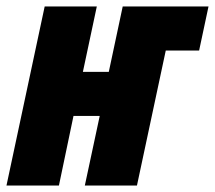

<svg xmlns="http://www.w3.org/2000/svg" viewBox="-33 -573 664 593"><path d="M-13 0H149L194 -215H275L229 0H390L479 -417H582L611 -553H346L303 -351H223L266 -553H105Z"/></svg>

Font: Noto Sans UI Condensed Black
Style: Italic
Weight: 900
Width: 3
Italic angle: -192°
Designer: Monotype Design Team
Foundry: Monotype Imaging Inc.
Version: Version 1.901